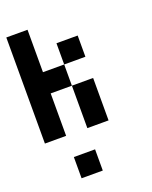

<svg xmlns="http://www.w3.org/2000/svg" viewBox="-123 -524 611 773"><g transform="rotate(-20 182.0 -137.0)"><path d="M0 -454.5H90.9V-363.6H0ZM0 -363.6H90.9V-272.7H0ZM0 -272.7H90.9V-181.8H0ZM0 -181.8H90.9V-90.9H0ZM0 -90.9H90.9V0H0ZM90.9 -272.7H181.8V-181.8H90.9ZM181.8 -363.6H272.7V-272.7H181.8ZM181.8 -181.8H272.7V-90.9H181.8ZM181.8 -90.9H272.7V0H181.8ZM90.9 90.9H181.8V181.8H90.9Z"/></g></svg>

Font: Micro 5
Style: Regular
Weight: 400
Designer: Sarah Cadigan-Fried
Version: Version 1.000; ttfautohint (v1.8.4.7-5d5b)